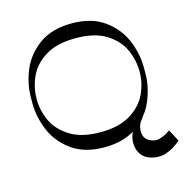

<svg xmlns="http://www.w3.org/2000/svg" viewBox="-118 -811 1014 1048"><g transform="rotate(-15 389.0 -287.0)"><path d="M659 -182Q658 -166 647.1 -145.9Q636.2 -125.9 613.6 -94.4L608 -87Q595.9 -70.5 592.6 -48.6Q589.2 -26.6 595.5 -7.8Q601.8 11 617.4 20.5Q650.8 41.8 683.3 31.6Q715.9 21.5 741.9 2L777.5 68.9Q736.8 105 693.7 119.2Q650.6 133.5 600.9 117.2Q568.9 107 550.9 77.6Q533 48.2 535.2 9.8Q537.4 -28.6 561.6 -63.6Q573.2 -78.8 588.4 -101.8Q593.2 -108.8 597.9 -115.5Q602.6 -122.2 607 -129Q622 -151 625 -167ZM698 -334Q698 -256 666 -179.5Q634 -103 562.5 -51.5Q491 0 379 0Q267 0 195.5 -51.5Q124 -103 92 -179.5Q60 -256 60 -334V-366Q60 -444 92 -520.5Q124 -597 195.5 -648.5Q267 -700 379 -700Q491 -700 562.5 -648.5Q634 -597 666 -520.5Q698 -444 698 -366ZM379 -85.1Q484.8 -85.1 549.9 -125.7Q615.1 -166.2 642.5 -226.3Q669.9 -286.4 669.9 -349Q669.9 -414.8 642.5 -475.4Q615.1 -536 550.2 -576.2Q485.4 -616.4 379 -616.4Q272.6 -616.4 207.8 -576.2Q142.9 -536 115.5 -475.4Q88.1 -414.8 88.1 -349Q88.1 -286.4 115.5 -226.3Q142.9 -166.2 208.1 -125.7Q273.2 -85.1 379 -85.1Z"/></g></svg>

Font: Space Cowgirl
Style: Regular
Weight: 400
Designer: Valery Marier
Foundry: Valery Marier
Version: Version 1.000